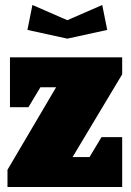

<svg xmlns="http://www.w3.org/2000/svg" viewBox="-20 -750 525 770"><path d="M90 -630 250 -595 410 -630 390 -730 250 -669 110 -730ZM470 -200H387L339 -120H271L470 -452V-520H20V-320H94L142 -400H205L10 -69V0H470Z"/></svg>

Font: MikodacsPCS
Style: Regular
Weight: 900
Designer: gluk (gluksza@wp.pl)
Foundry: gluk (gluksza@wp.pl)
Version: Version 0.27